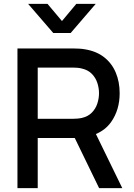

<svg xmlns="http://www.w3.org/2000/svg" viewBox="-20 -970 690 990"><path d="M125 -950H225L299.5 -861.5L373.5 -950H473.5L344.5 -800H254.5ZM70 0V-720H361Q371.5 -720 387 -719.2Q402.5 -718.5 416.5 -716Q476.5 -706.5 516.8 -675Q557 -643.5 577 -595.5Q597 -547.5 597 -489.5Q597 -403.5 553 -341Q523.5 -299.5 474.5 -279L610.5 0H491L365.5 -258.5H174.5V0ZM174.5 -357.5H357Q367 -357.5 379.2 -358.5Q391.5 -359.5 402.5 -362Q434.5 -369.5 454 -389.8Q473.5 -410 482 -436.5Q490.5 -463 490.5 -489.5Q490.5 -516 482 -542.2Q473.5 -568.5 454 -588.8Q434.5 -609 402.5 -616.5Q391.5 -619.5 379.2 -620.5Q367 -621.5 357 -621.5H174.5Z"/></svg>

Font: Cns Manrope SemBd
Style: Regular
Weight: 600
Designer: Mikhail Sharanda
Foundry: Mikhail Sharanda
Version: Version 4.504